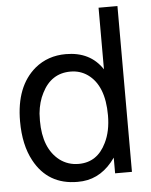

<svg xmlns="http://www.w3.org/2000/svg" viewBox="-53 -773 663 841"><g transform="rotate(-5 278.0 -353.0)"><path d="M495 -729V0H421V-69Q363 14 277 22Q266 23 254 23Q124 23 64 -89Q26 -159 26 -263Q26 -417 115 -492Q172 -539 251 -539Q359 -539 412 -458V-729ZM265 -461Q180 -461 139 -379Q119 -341 114 -290Q113 -275 113 -258Q113 -136 183 -82Q219 -55 266 -55Q348 -55 387 -136Q412 -186 412 -256Q412 -387 340 -438Q307 -461 265 -461Z"/></g></svg>

Font: SolaimanLipi Normal
Style: Regular
Weight: 400
Designer: Solaiman Karim
Foundry: Ekushey
Version: Designed by Solaiman Karim | Developed Version 2.002 : Al Ma